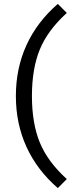

<svg xmlns="http://www.w3.org/2000/svg" viewBox="-20 -771 390 980"><path d="M321 -705Q223 -616 183 -518Q143 -420 143 -281Q143 -142 183 -44Q223 54 321 143L275 189Q169 97 115 -21.5Q61 -140 61 -281Q61 -422 115 -540.5Q169 -659 275 -751Z"/></svg>

Font: Work Sans
Style: Regular
Weight: 400
Designer: Wei Huang
Foundry: Wei Huang
Version: Version 1.500; ttfautohint (v1.6)